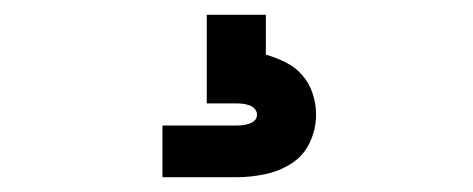

<svg xmlns="http://www.w3.org/2000/svg" viewBox="-20 -20 640 260"><path d="M200 220V150H300Q304 150 308.5 149.5Q313 149 317.5 147.5Q322 146 325 143Q328 140 328 135Q328 131 325 127.5Q322 124 317.5 122.5Q313 121 308.5 120.5Q304 120 300 120H260V0H340V54Q354 58 367 64.5Q380 71 389.5 82Q399 93 403.5 107Q408 121 408 135Q408 155 399.5 173Q391 191 374.5 201.5Q358 212 338.5 216Q319 220 300 220Z"/></svg>

Font: Zed Mono Medium Extended
Style: Regular
Weight: 500
Width: 7
Monospace: yes
Designer: Belleve Invis
Foundry: Belleve Invis
Version: Version 1.0.0; ttfautohint (v1.8.4)